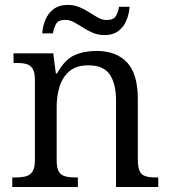

<svg xmlns="http://www.w3.org/2000/svg" viewBox="-20 -750 682 770"><path d="M29.3 0V-38.3H40Q66.3 -38.3 84 -43Q101.7 -47.7 110.8 -62.8Q120 -78 120 -110V-429Q120 -459.3 111 -474.2Q102 -489 85.3 -493.3Q68.7 -497.7 44.7 -497.7H34.3V-536H193.7L204 -455.3H208.7Q239.3 -510.7 277.8 -528.2Q316.3 -545.7 366.3 -545.7Q447 -545.7 489.8 -499.3Q532.7 -453 532.7 -353.3V-110.7Q532.7 -78 540.5 -62.8Q548.3 -47.7 564.7 -43Q581 -38.3 607 -38.3H614.7V0H445.3V-347.7Q445.3 -413 420.7 -450.5Q396 -488 334.3 -488Q286 -488 258.2 -464.2Q230.3 -440.3 218.8 -402.3Q207.3 -364.3 207.3 -321.7V-106.3Q207.3 -75.7 216.2 -61.3Q225 -47 242.2 -42.7Q259.3 -38.3 285 -38.3H292.3V0ZM400 -609.3Q374 -609.3 352.3 -618.5Q330.7 -627.7 312 -639.8Q293.3 -652 276.2 -661.2Q259 -670.3 242 -670.3Q213.3 -670.3 204.3 -653.2Q195.3 -636 192.3 -616H149.3Q151.3 -644.7 162.3 -671Q173.3 -697.3 195.5 -713.8Q217.7 -730.3 251.3 -730.3Q277.3 -730.3 299 -721.2Q320.7 -712 339 -700Q357.3 -688 374.2 -678.8Q391 -669.7 408 -669.7Q435.3 -669.7 444.8 -686Q454.3 -702.3 457.3 -722.7H499.7Q497.7 -693.3 486.7 -667.3Q475.7 -641.3 454.2 -625.3Q432.7 -609.3 400 -609.3Z"/></svg>

Font: Noto Serif Hentaigana ExtraLight
Style: Regular
Weight: 200
Designer: Kazuhiro Yamada
Foundry: nipponia
Version: Version 1.000